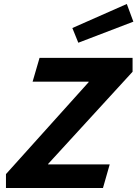

<svg xmlns="http://www.w3.org/2000/svg" viewBox="-20 -946 691 966"><path d="M10 0V-70L106 -119H532L498 0ZM222 -45 10 -70 447 -556 426 -503V-609L647 -585L200 -97L222 -149ZM144 -535 179 -655H647V-585L543 -535ZM344 -805 618 -926 651 -837 374 -731Z"/></svg>

Font: Intel One Mono Light
Style: Italic
Weight: 300
Italic angle: -16°
Monospace: yes
Designer: Fred Shallcrass
Foundry: Frere-Jones Type LLC
Version: Version 1.004